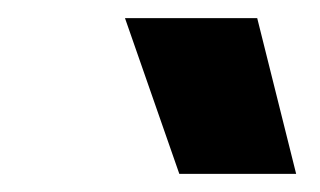

<svg xmlns="http://www.w3.org/2000/svg" viewBox="-20 -766 353 212"><path d="M178 -574H307L264 -746H118Z"/></svg>

Font: Fixel Display 20240404 ExBold
Style: Italic
Weight: 800
Italic angle: -10°
Designer: AlfaBravo + MacPaw
Foundry: Kyrylo Tkachov, Marchela Mozhyna, Serhii Makarenko, Maria Weinstein, Zakhar Kryvoshyya
Version: Version 1.211;Glyphs 3.2 (3225)